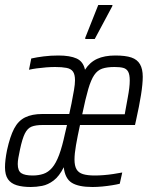

<svg xmlns="http://www.w3.org/2000/svg" viewBox="-27 -740 602 768"><path d="M96 8Q63 8 40 1Q17 -6 5 -23Q-7 -40 -7 -71Q-7 -85 -5 -102Q-3 -119 1 -139Q13 -194 29.5 -225.5Q46 -257 73.5 -270.5Q101 -284 142 -284Q160 -284 178 -284Q196 -284 214.5 -284Q233 -284 250 -284L259 -326Q265 -357 269 -380Q273 -403 273 -419Q273 -442 265 -453.5Q257 -465 239 -468.5Q221 -472 193 -472Q177 -472 157.5 -470.5Q138 -469 120 -466.5Q102 -464 89 -461L98 -506Q120 -511 148 -514.5Q176 -518 207 -518Q253 -518 279.5 -506Q306 -494 313 -461Q332 -491 361.5 -504.5Q391 -518 434 -518Q475 -518 498.5 -510Q522 -502 533 -483Q544 -464 544 -433Q544 -404 537 -360Q530 -316 517 -258L513 -240H293Q283 -194 277 -159.5Q271 -125 271 -102Q271 -77 279 -63Q287 -49 305 -43.5Q323 -38 352 -38Q368 -38 387.5 -39.5Q407 -41 426.5 -44Q446 -47 462 -50L452 -5Q440 -2 421.5 1Q403 4 382.5 6Q362 8 343 8Q287 8 260 -9Q233 -26 228 -71Q210 -35 187.5 -18Q165 -1 141.5 3.5Q118 8 96 8ZM104 -38Q127 -38 146.5 -44.5Q166 -51 181.5 -69Q197 -87 209.5 -120.5Q222 -154 233 -206L241 -240H144Q116 -240 99.5 -233.5Q83 -227 72.5 -206Q62 -185 53 -142Q49 -123 46.5 -109Q44 -95 44 -84Q44 -57 58 -47.5Q72 -38 104 -38ZM302 -283H472L475 -300Q480 -328 484 -349.5Q488 -371 490 -387.5Q492 -404 492 -418Q492 -442 485.5 -453.5Q479 -465 466 -468.5Q453 -472 431 -472Q401 -472 382 -465.5Q363 -459 350 -440Q337 -421 326 -383.5Q315 -346 302 -283ZM314 -584V-589L366 -720H423L422 -715L352 -584Z"/></svg>

Font: Saira ExtraCondensed Light
Style: Italic
Weight: 300
Width: 2
Italic angle: -12°
Designer: Hector Gatti with collaboration of the Omnibus-Type team
Foundry: Omnibus-Type
Version: Version 1.101